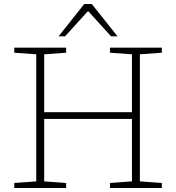

<svg xmlns="http://www.w3.org/2000/svg" viewBox="-20 -947 887 967"><path d="M202.5 -33.5 313 -25.5V0H52V-25.5L162.5 -33.5V-673.5L52 -681.5V-707H313V-681.5L202.5 -673.5V-382H644.5V-673.5L534 -681.5V-707H795V-681.5L684.5 -673.5V-33.5L795 -25.5V0H534V-25.5L644.5 -33.5V-348H202.5ZM539.5 -764 423.5 -891.5 307.5 -764H275L404.5 -927H442L572 -764Z"/></svg>

Font: Newsreader Caption ExtraLight
Style: Regular
Weight: 275
Designer: Hugues Gentile
Foundry: Production Type
Version: Version 1.001